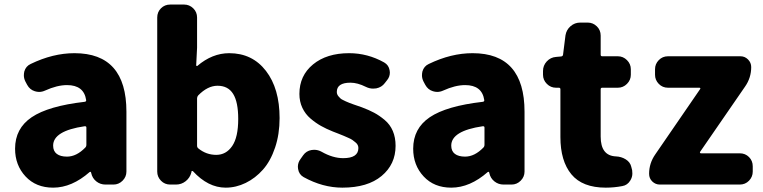

<svg xmlns="http://www.w3.org/2000/svg" viewBox="-20 -819 3388 852"><path d="M215.8 13.7Q139.6 13.7 93.3 -36.1Q46.9 -85.9 46.9 -159.2Q46.9 -249 120.6 -298.8Q194.3 -348.6 355.5 -367.2Q363.3 -368.2 362.3 -375Q352.5 -441.4 277.3 -441.4Q233.4 -441.4 179.7 -417Q167 -411.1 153.3 -411.1Q144.5 -411.1 134.8 -414.1Q112.3 -420.9 100.6 -442.4L92.8 -457Q85.9 -470.7 85.9 -484.4Q85.9 -493.2 87.9 -502Q94.7 -525.4 116.2 -535.2Q214.8 -583 310.5 -583Q541 -583 541 -323.2V-57.6Q541 -34.2 523.9 -17.1Q506.8 0 483.4 0H448.2Q424.8 0 407.2 -14.2Q389.6 -28.3 384.8 -50.8L383.8 -54.7Q382.8 -56.6 380.9 -56.6Q378.9 -56.6 377.9 -55.7Q298.8 13.7 215.8 13.7ZM277.3 -124Q319.3 -124 358.4 -164.1Q363.3 -168.9 363.3 -176.8V-252.9Q363.3 -258.8 357.4 -258.8Q356.4 -258.8 355.5 -258.8Q215.8 -238.3 215.8 -172.9Q215.8 -148.4 231.9 -136.2Q248 -124 277.3 -124Z M981.4 13.7Q903.3 13.7 835.9 -59.6Q834 -60.5 832 -60.5Q830.1 -60.5 830.1 -58.6L829.1 -53.7Q823.2 -30.3 804.2 -15.1Q785.2 0 760.7 0H735.4Q710.9 0 694.3 -17.1Q677.7 -34.2 677.7 -57.6V-741.2Q677.7 -765.6 694.3 -782.2Q710.9 -798.8 735.4 -798.8H796.9Q820.3 -798.8 837.4 -782.2Q854.5 -765.6 854.5 -741.2V-607.4L850.6 -529.3Q850.6 -527.3 852.5 -526.4Q854.5 -525.4 855.5 -526.4Q921.9 -583 997.1 -583Q1099.6 -583 1160.2 -504.4Q1220.7 -425.8 1220.7 -294.9Q1220.7 -223.6 1200.7 -164.1Q1180.7 -104.5 1147 -66.4Q1113.3 -28.3 1070.3 -7.3Q1027.3 13.7 981.4 13.7ZM939.5 -131.8Q983.4 -131.8 1010.3 -170.9Q1037.1 -210 1037.1 -291Q1037.1 -366.2 1014.6 -402.3Q992.2 -438.5 945.3 -438.5Q901.4 -438.5 859.4 -395.5Q854.5 -389.6 854.5 -382.8V-171.9Q854.5 -165 860.4 -160.2Q895.5 -131.8 939.5 -131.8Z M1499 13.7Q1412.1 13.7 1327.1 -33.2Q1306.6 -44.9 1302.7 -69.3Q1301.8 -74.2 1301.8 -79.1Q1301.8 -97.7 1313.5 -113.3L1325.2 -129.9Q1338.9 -149.4 1362.3 -153.3Q1368.2 -154.3 1374 -154.3Q1391.6 -154.3 1407.2 -145.5Q1457 -117.2 1502.9 -117.2Q1570.3 -117.2 1570.3 -162.1Q1570.3 -168.9 1567.4 -175.3Q1564.5 -181.6 1557.1 -187.5Q1549.8 -193.4 1543.9 -197.8Q1538.1 -202.1 1525.4 -207.5Q1512.7 -212.9 1505.4 -216.3Q1498 -219.7 1481 -226.1Q1463.9 -232.4 1457 -235.4Q1427.7 -247.1 1404.3 -260.3Q1380.9 -273.4 1357.9 -293Q1335 -312.5 1321.8 -340.3Q1308.6 -368.2 1308.6 -402.3Q1308.6 -483.4 1369.1 -533.2Q1429.7 -583 1529.3 -583Q1611.3 -583 1684.6 -542Q1705.1 -530.3 1709 -506.8Q1710 -502 1710 -497.1Q1710 -478.5 1698.2 -463.9L1687.5 -450.2Q1673.8 -431.6 1649.4 -426.8Q1642.6 -425.8 1635.7 -425.8Q1619.1 -425.8 1603.5 -433.6Q1566.4 -452.1 1535.2 -452.1Q1474.6 -452.1 1474.6 -411.1Q1474.6 -405.3 1476.6 -400.4Q1478.5 -395.5 1482.4 -391.1Q1486.3 -386.7 1490.2 -382.8Q1494.1 -378.9 1501.5 -375.5Q1508.8 -372.1 1514.6 -369.1Q1520.5 -366.2 1530.8 -362.3Q1541 -358.4 1547.9 -356Q1554.7 -353.5 1566.4 -349.6Q1578.1 -345.7 1585.9 -342.8Q1617.2 -331.1 1640.1 -318.8Q1663.1 -306.6 1687 -286.6Q1710.9 -266.6 1723.1 -237.8Q1735.4 -209 1735.4 -171.9Q1735.4 -89.8 1673.3 -38.1Q1611.3 13.7 1499 13.7Z M1982.4 13.7Q1906.2 13.7 1859.9 -36.1Q1813.5 -85.9 1813.5 -159.2Q1813.5 -249 1887.2 -298.8Q1960.9 -348.6 2122.1 -367.2Q2129.9 -368.2 2128.9 -375Q2119.1 -441.4 2043.9 -441.4Q2000 -441.4 1946.3 -417Q1933.6 -411.1 1919.9 -411.1Q1911.1 -411.1 1901.4 -414.1Q1878.9 -420.9 1867.2 -442.4L1859.4 -457Q1852.5 -470.7 1852.5 -484.4Q1852.5 -493.2 1854.5 -502Q1861.3 -525.4 1882.8 -535.2Q1981.4 -583 2077.1 -583Q2307.6 -583 2307.6 -323.2V-57.6Q2307.6 -34.2 2290.5 -17.1Q2273.4 0 2250 0H2214.8Q2191.4 0 2173.8 -14.2Q2156.2 -28.3 2151.4 -50.8L2150.4 -54.7Q2149.4 -56.6 2147.5 -56.6Q2145.5 -56.6 2144.5 -55.7Q2065.4 13.7 1982.4 13.7ZM2043.9 -124Q2085.9 -124 2125 -164.1Q2129.9 -168.9 2129.9 -176.8V-252.9Q2129.9 -258.8 2124 -258.8Q2123 -258.8 2122.1 -258.8Q1982.4 -238.3 1982.4 -172.9Q1982.4 -148.4 1998.5 -136.2Q2014.6 -124 2043.9 -124Z M2668 13.7Q2564.5 13.7 2515.6 -45.4Q2466.8 -104.5 2466.8 -210.9V-422.9Q2466.8 -429.7 2460 -429.7H2447.3Q2423.8 -429.7 2406.7 -446.8Q2389.6 -463.9 2389.6 -487.3V-503.9Q2389.6 -528.3 2406.2 -546.4Q2422.9 -564.5 2447.3 -566.4L2469.7 -568.4Q2477.5 -569.3 2478.5 -576.2L2489.3 -662.1Q2493.2 -686.5 2511.7 -702.6Q2530.3 -718.8 2554.7 -718.8H2587.9Q2611.3 -718.8 2628.4 -702.1Q2645.5 -685.5 2645.5 -661.1V-576.2Q2645.5 -569.3 2652.3 -569.3H2721.7Q2745.1 -569.3 2762.2 -552.2Q2779.3 -535.2 2779.3 -511.7V-487.3Q2779.3 -463.9 2762.2 -446.8Q2745.1 -429.7 2721.7 -429.7H2652.3Q2645.5 -429.7 2645.5 -422.9V-212.9Q2645.5 -127.9 2712.9 -125Q2737.3 -124 2756.8 -111.8Q2776.4 -99.6 2781.2 -79.1L2785.2 -63.5Q2786.1 -55.7 2786.1 -48.8Q2786.1 -33.2 2777.3 -18.6Q2764.6 2.9 2741.2 6.8Q2705.1 13.7 2668 13.7Z M2908.2 0Q2888.7 0 2874.5 -13.7Q2860.4 -27.3 2860.4 -47.9Q2860.4 -94.7 2887.7 -133.8L3086.9 -423.8Q3088.9 -425.8 3087.4 -427.7Q3085.9 -429.7 3084 -429.7H2944.3Q2919.9 -429.7 2903.3 -446.8Q2886.7 -463.9 2886.7 -487.3V-511.7Q2886.7 -535.2 2903.3 -552.2Q2919.9 -569.3 2944.3 -569.3H3265.6Q3285.2 -569.3 3299.3 -555.2Q3313.5 -541 3313.5 -521.5Q3313.5 -473.6 3286.1 -434.6L3086.9 -145.5Q3085 -143.6 3086.4 -141.1Q3087.9 -138.7 3089.8 -138.7H3262.7Q3287.1 -138.7 3303.7 -122.1Q3320.3 -105.5 3320.3 -81.1V-57.6Q3320.3 -34.2 3303.7 -17.1Q3287.1 0 3262.7 0Z"/></svg>

Font: Gen Jyuu Gothic Heavy
Style: Bold
Weight: 900
Designer: [Source Han Sans]
Ryoko NISHIZUKA  (kana & ideographs); Paul D. Hunt (Latin, Greek & Cyrillic); Wenlong ZHANG  (bopomofo
Version: Version 1.002.20150607